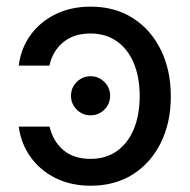

<svg xmlns="http://www.w3.org/2000/svg" viewBox="-20 -559 585 590"><path d="M258.8 11.7Q197.3 11.7 149.9 -12.2Q102.5 -36.1 73.5 -77.1Q44.4 -118.2 37.6 -169.9H132.3Q143.1 -124.5 174.8 -97.7Q206.5 -70.8 258.3 -70.8Q305.2 -70.8 339.1 -94.7Q373 -118.7 391.1 -162.1Q409.2 -205.6 409.2 -263.7Q409.2 -322.3 390.9 -365.5Q372.6 -408.7 338.6 -432.4Q304.7 -456.1 258.3 -456.1Q222.2 -456.1 196 -443.1Q169.9 -430.2 153.8 -407.7Q137.7 -385.3 131.8 -357.4H37.6Q44.4 -411.1 74.2 -451.9Q104 -492.7 151.4 -515.6Q198.7 -538.6 258.8 -538.6Q333 -538.6 388.2 -503.4Q443.4 -468.3 474.1 -406Q504.9 -343.8 504.9 -262.7Q504.9 -182.6 474.4 -120.6Q443.8 -58.6 388.7 -23.4Q333.5 11.7 258.8 11.7ZM258.3 -204.6Q233.4 -204.6 215.8 -222.2Q198.2 -239.7 198.2 -264.6Q198.2 -289.6 215.8 -307.1Q233.4 -324.7 258.3 -324.7Q283.2 -324.7 300.8 -307.1Q318.4 -289.6 318.4 -264.6Q318.4 -239.7 300.8 -222.2Q283.2 -204.6 258.3 -204.6Z"/></svg>

Font: Inter Cardless Tabular
Style: Regular
Weight: 400
Designer: Rasmus Andersson
Foundry: rsms
Version: Version 4.000;git-4fc901f